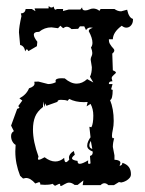

<svg xmlns="http://www.w3.org/2000/svg" viewBox="-20 -616 484 643"><path d="M361.8 3.9 378.4 -6.3 386.2 -4.9Q387.7 -4.9 393.1 -6.6Q398.4 -8.3 404.1 -11.7Q409.7 -15.1 414.1 -20.3Q418.5 -25.4 418.5 -32.7Q418.5 -62 389.7 -70.8V-69.8Q389.7 -62.5 380.4 -60.5L383.3 -70.3Q383.3 -80.1 363.3 -81.1V-95.7L357.9 -124Q357.9 -137.7 362.3 -153.8L358.9 -152.8Q355 -152.8 355 -162.1Q355 -168.9 357.9 -182.1Q360.8 -195.3 360.8 -210.9Q360.8 -251.5 348.6 -280.8Q357.4 -283.7 357.4 -314.9L352.1 -316.9L356.9 -334.5H344.7V-336.4Q344.7 -343.8 356.5 -343.8L354 -354Q354 -357.4 356.2 -360.1Q358.4 -362.8 361.1 -365.2Q363.8 -367.7 366 -369.6Q368.2 -371.6 368.2 -373Q368.2 -376.5 357.9 -380.4L356 -436.5Q362.8 -441.9 362.8 -447.3Q362.8 -450.2 359.9 -453.4Q356.9 -456.5 353.8 -460.4Q350.6 -464.4 347.7 -469.5Q344.7 -474.6 344.7 -481.9V-484.4H357.9Q358.4 -508.3 387.7 -529.8Q395.5 -523.4 402.8 -523.4Q412.6 -523.4 418.9 -531Q425.3 -538.6 425.3 -549.3V-552.7Q411.6 -556.2 405.8 -583.5L385.7 -578.1Q374 -578.1 363.3 -585.9H316.9L313 -579.6Q303.7 -587.4 292 -587.4Q285.7 -587.4 278.8 -584.2Q272 -581.1 265.2 -581.1Q254.9 -581.1 254.9 -591.3L249 -584H210L190.9 -579.1L191.4 -585.9H170.9L166 -583.5Q161.7 -583.5 159.7 -594.2Q156.3 -590.8 152.4 -590.8Q148 -590.8 143.1 -595.7L142.6 -587.9H95.7L98.7 -578.6L86.5 -585.9H66Q64 -571.3 49.9 -571.3L51.8 -562Q43.5 -524.9 43.5 -507.8L47.4 -465.3Q61.1 -462.9 64.5 -443.8Q66.9 -450.7 69.9 -450.7Q72.3 -450.7 75.2 -444.8L103.6 -461.4L105 -476.1Q93.3 -491.2 93.3 -499.5Q93.3 -509.3 108.9 -509.3H110.9Q128.9 -524.4 152.4 -524.4L174.3 -521.5L182.2 -529.8L191.4 -521.5Q197.8 -526.4 203.6 -526.4Q211.5 -526.4 219.3 -518.6L241.7 -519.5L247.6 -527.8H262.2L268.1 -515.1Q273.5 -523.9 283.2 -523.9L291 -522.9Q277.4 -518.6 277.4 -512.7V-511.2Q289.6 -488.8 289.6 -472.7Q289.6 -463.4 284.7 -457Q289.1 -445.8 289.1 -438.5Q289.1 -432.1 286.4 -427.2Q283.7 -422.4 283.7 -416L287.6 -391.1Q287.6 -371.1 281.3 -358.9L292.5 -339.8L272 -351.1Q255.4 -335.9 236.8 -335.9Q217.3 -335.9 196.8 -353.5L186.1 -354Q166 -354 166 -345.2L167 -340.8Q154.8 -334.5 141.1 -334.5L108.9 -342.8L94.8 -342.3L95.7 -336.4Q95.7 -326.2 77.2 -320.3Q68.4 -298.8 45 -286.6L54.7 -279.3L41.1 -260.7L45 -256.3Q45 -253.4 37.6 -251.5L17.1 -195.3L26.4 -176.8Q17.1 -171.9 17.1 -160.2Q17.1 -149.9 21.8 -141.8Q26.4 -133.8 32.3 -130.9L31.3 -108.9Q31.3 -67.4 47.4 -27.3L57.2 -18.1L66.9 -20Q82.1 -20 98.2 -1.5L110.4 -5.9Q114.8 -5.9 114.8 -0.5V2L128.9 2.9Q149.4 2.9 155.8 -0.5L164.1 6.3L178.3 -0.5Q181.7 -0.5 181.7 2.4L181.2 2.9Q181.2 6.8 184.1 6.8Q185.6 6.8 188.8 5.1Q191.9 3.4 195.6 1.2Q199.2 -1 203.4 -2.7Q207.5 -4.4 211 -4.4Q220.7 -4.4 230 3.4H239.8L259.3 -11.7L256.9 3.9H316.9Q323.3 -2.4 329.6 -2.4Q336.4 -2.4 342.8 3.9ZM211.9 -284.7Q232.9 -273.9 260.8 -273.9L273.5 -274.4L270 -259.8L283.2 -268.1Q292.5 -251.5 292.5 -229Q292.5 -202.1 286.2 -189.9L279.3 -191.4L283.2 -156.2Q279.3 -151.4 275.7 -143.6Q272 -135.7 272 -127.9Q272 -115.7 290.5 -108.4V-105.5Q290.5 -95.7 281.3 -93.8L283.2 -68.8L278.3 -66.9Q274.9 -66.9 274.9 -72.8L275.4 -79.1Q255.9 -67.4 247.1 -67.4Q239.8 -67.4 239.8 -75.7V-77.1Q221.2 -79.6 221.2 -85.9Q221.2 -90.3 230.5 -97.7L227.1 -110.4Q211 -100.6 211 -87.9L211.9 -81.1Q204.6 -72.8 200.7 -72.8Q195.8 -72.8 194.9 -87.4Q181.2 -75.2 165.1 -75.2Q148 -75.2 129.4 -89.4Q115.3 -81.1 110.4 -81.1Q107 -81.1 107 -84.5L108.9 -91.8Q90.4 -142.1 90.4 -182.1Q90.4 -207 97.5 -224.9Q104.5 -242.7 124.1 -257.8V-276.4L128.9 -257.8L131.4 -270L135.3 -261.7L172.4 -274.9Q172.4 -281.7 184.1 -281.7Q199.7 -281.7 206.1 -278.3ZM289.1 -117.2Q279.3 -120.1 279.3 -128.9Q279.3 -136.2 284.2 -144Z"/></svg>

Font: Truetypewriter PolyglOTT
Style: Regular
Weight: 400
Designer: Sergey Beatoff a.k.a. Sam_T
Version: Version 3.76